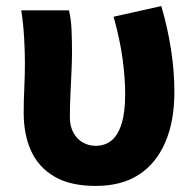

<svg xmlns="http://www.w3.org/2000/svg" viewBox="-20 -598 643 632"><path d="M295 14Q212 14 159.5 -16.5Q107 -47 82.5 -101Q58 -155 58 -226Q58 -268 60 -309.5Q62 -351 62 -392Q62 -426 59.5 -472Q57 -518 50 -564H207Q214 -535 215.5 -500Q217 -465 217 -425Q217 -402 215.5 -366Q214 -330 212 -290Q210 -250 210 -212Q210 -182 222 -160.5Q234 -139 253.5 -128.5Q273 -118 295 -118Q326 -118 347.5 -136Q369 -154 380.5 -191.5Q392 -229 392 -288Q392 -342 383.5 -404.5Q375 -467 354 -543L511 -578Q531 -510 542.5 -438Q554 -366 554 -295Q554 -199 524 -129.5Q494 -60 437 -23Q380 14 295 14Z"/></svg>

Font: Noto Sans SC ExtraBold
Style: Regular
Weight: 800
Designer: Ryoko NISHIZUKA 西塚涼子 (kana, bopomofo & ideographs); Paul D. Hunt (Latin, Greek & Cyrillic); Sandoll Communications 산돌커뮤니
Foundry: Adobe
Version: Version 2.004-H2;hotconv 1.0.118;makeotfexe 2.5.65603